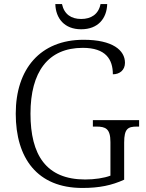

<svg xmlns="http://www.w3.org/2000/svg" viewBox="-20 -921 722 951"><path d="M382 -776C466 -776 509 -830 511 -901H478C468 -850 431 -827 382 -827C333 -827 298 -850 287 -901H254C256 -830 299 -776 382 -776ZM388 10C472 10 534 -3 595 -31V-215C595 -284 614 -294 658 -294H669V-326H440V-294H457C503 -294 527 -284 527 -217V-51C496 -39 448 -32 402 -32C208 -32 131 -154 131 -358C131 -565 218 -684 390 -684C504 -684 539 -627 539 -553C573 -553 599 -574 599 -610C599 -672 538 -724 394 -724C180 -724 58 -580 58 -358C58 -137 165 10 388 10Z"/></svg>

Font: Noto Serif Telugu Light
Style: Regular
Weight: 300
Designer: Jelle Bosma - Monotype Design Team
Foundry: Monotype Imaging Inc.
Version: Version 2.005